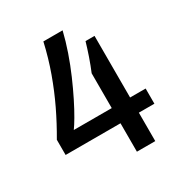

<svg xmlns="http://www.w3.org/2000/svg" viewBox="-164 -820 894 942"><g transform="rotate(-30 283.0 -349.0)"><path d="M341 0V-161H30V-247Q71 -317 105 -388Q139 -459 167 -536.5Q195 -614 214 -698H323Q310 -644 290.5 -587.5Q271 -531 247.5 -477Q224 -423 201 -377Q178 -331 158 -297Q138 -263 126 -247H341V-444Q348 -461 355.5 -480.5Q363 -500 370 -520.5Q377 -541 383 -560Q389 -579 394 -596H445V-247H533V-161H445V0Z"/></g></svg>

Font: Archivo SemiBold Medium
Style: Regular
Weight: 500
Version: Version 2.001